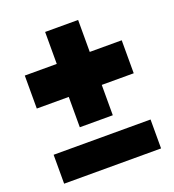

<svg xmlns="http://www.w3.org/2000/svg" viewBox="-127 -797 803 886"><g transform="rotate(-20 275.0 -354.0)"><path d="M37 -152H513V-10H37ZM513 -379H356V-230H194V-379H37V-541H194V-698H356V-541H513Z"/></g></svg>

Font: Ysabeau Black
Style: Regular
Weight: 900
Designer: Christian Thalmann (Catharsis Fonts)
Version: Version 0.003